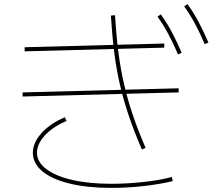

<svg xmlns="http://www.w3.org/2000/svg" viewBox="-20 -875 1040 935"><path d="M90 -405V-425L850 -445V-425ZM671 -147Q635 -230 609 -306Q583 -382 565 -458.5Q547 -535 536.5 -618.5Q526 -702 520 -799L540 -801Q546 -704 556.5 -621.5Q567 -539 584.5 -463.5Q602 -388 627.5 -313Q653 -238 689 -155ZM780 -643 100 -625V-645L780 -663ZM847 -610Q822 -668 798.5 -711.5Q775 -755 747 -794L763 -805Q794 -762 818 -716.5Q842 -671 865 -618ZM977 -660Q952 -718 928.5 -761.5Q905 -805 877 -844L893 -855Q924 -812 948 -766.5Q972 -721 995 -668ZM523 40Q407 40 321.5 19.5Q236 -1 189 -38.5Q142 -76 140 -128Q139 -178 181 -225.5Q223 -273 296 -304L304 -286Q236 -257 197.5 -214.5Q159 -172 160 -128Q162 -84 207 -50.5Q252 -17 333 1.5Q414 20 523 20Q598 20 677 11.5Q756 3 817 -13L821 7Q760 22 680 31Q600 40 523 40Z"/></svg>

Font: M PLUS 1 Thin
Style: Regular
Weight: 100
Designer: Coji Morishita
Foundry: UNDERFOREST DESIGN
Version: Version 1.001